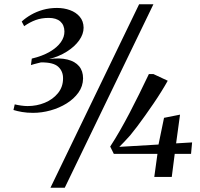

<svg xmlns="http://www.w3.org/2000/svg" viewBox="-20 -835 943 906"><path d="M136 -302.5Q107.5 -302.5 84.2 -306.5Q61 -310.5 43.5 -316L49.5 -342.5Q64 -339 80.2 -336.8Q96.5 -334.5 110 -334.5Q153.5 -334.5 191.5 -350.2Q229.5 -366 253.2 -395Q277 -424 277.5 -463Q278.5 -498 255 -519.8Q231.5 -541.5 173 -540.5Q167 -539 158 -536.8Q149 -534.5 140.2 -532.2Q131.5 -530 126 -528L130 -558.5Q180.5 -570.5 215 -590.8Q249.5 -611 267 -635.8Q284.5 -660.5 284 -687Q283.5 -717 264.5 -733.8Q245.5 -750.5 210 -750.5Q176 -750.5 148.5 -740.5Q121 -730.5 94 -711.5L82.5 -733.5Q101.5 -751 126.8 -765.5Q152 -780 183 -788.8Q214 -797.5 249 -797.5Q282 -797.5 310.2 -787.2Q338.5 -777 356.2 -756.2Q374 -735.5 374.5 -704.5Q374.5 -674 353.5 -644.5Q332.5 -615 295.8 -591.8Q259 -568.5 212 -556.5Q262.5 -563 298.5 -554Q334.5 -545 353.2 -522.5Q372 -500 372 -465Q371.5 -428 350.2 -398.2Q329 -368.5 294.5 -347Q260 -325.5 218.5 -314Q177 -302.5 136 -302.5ZM636.5 -815H704L285.5 51H218ZM708 0 723 -109H517L500 -143.5Q523.5 -179.5 546.2 -219.2Q569 -259 591.5 -302Q614 -345 636.8 -391.2Q659.5 -437.5 682.5 -485.5H704L771.5 -454Q758.5 -430.5 741.2 -402.8Q724 -375 704.5 -346.5Q685 -318 665.5 -290.5Q646 -263 627.8 -238.8Q609.5 -214.5 594.5 -196.5Q579.5 -180 566.5 -166Q553.5 -152 543 -142L728 -153L754 -279L829.5 -294L811 -158.5L886.5 -163L881.5 -109H804.5L790.5 0Z"/></svg>

Font: Merriweather 96pt
Style: Italic
Weight: 400
Italic angle: -7.8°
Version: Version 2.101